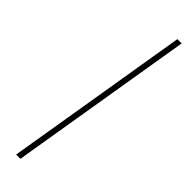

<svg xmlns="http://www.w3.org/2000/svg" viewBox="-256 -721 714 714"><g transform="rotate(45 101.0 -364.0)"><path d="M188 -727.5 67.4 0H44.9L165.5 -727.5Z"/></g></svg>

Font: Inter 18pt Thin
Style: Italic
Weight: 250
Italic angle: -9.3988°
Version: Version 4.001;git-66647c0bb